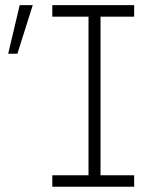

<svg xmlns="http://www.w3.org/2000/svg" viewBox="-20 -713 626 733"><path d="M179.7 0V-43.9H317.9V-649.4H179.7V-693.4H492.2V-649.4H363.8V-43.9H492.2V0ZM11.2 -507.8 55.2 -693.4H105L46.4 -507.8Z"/></svg>

Font: Cascadia Mono ExtraLight
Style: Regular
Weight: 200
Monospace: yes
Designer: Aaron Bell
Foundry: Saja Typeworks
Version: Version 2404.023; ttfautohint (v1.8.4)